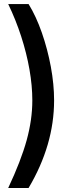

<svg xmlns="http://www.w3.org/2000/svg" viewBox="-20 -792 364 948"><path d="M20.5 136.2Q83.5 2.4 111.6 -99.4Q139.6 -201.2 139.6 -296.4Q139.6 -368.2 125.5 -449Q111.3 -529.8 84.5 -612.5Q57.6 -695.3 20.5 -772H121.1Q158.2 -711.9 186.5 -630.9Q214.8 -549.8 231 -462.6Q247.1 -375.5 247.1 -296.4Q247.1 -76.2 121.1 136.2Z"/></svg>

Font: Inter Tight Medium
Style: Regular
Weight: 500
Designer: Rasmus Andersson
Foundry: rsms
Version: Version 3.004; ttfautohint (v1.8.4.7-5d5b)